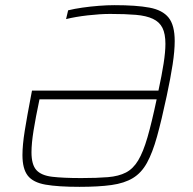

<svg xmlns="http://www.w3.org/2000/svg" viewBox="-20 -716 746 744"><path d="M288 8Q205 8 156.5 -0.5Q108 -9 87.5 -35.5Q67 -62 67 -115Q67 -154 76 -210Q85 -266 100 -344L104 -365H594Q607 -425 614 -470Q621 -515 621 -546Q621 -585 609.5 -608Q598 -631 572.5 -643Q547 -655 506.5 -658.5Q466 -662 407 -662Q368 -662 320 -656.5Q272 -651 236 -642L244 -676Q268 -682 299.5 -686.5Q331 -691 363.5 -693.5Q396 -696 424 -696Q508 -696 559 -686.5Q610 -677 633.5 -647.5Q657 -618 657 -557Q657 -519 649 -466.5Q641 -414 626 -344Q606 -250 588.5 -187Q571 -124 549.5 -85Q528 -46 495 -26Q462 -6 412 1Q362 8 288 8ZM295 -26Q356 -26 398 -29.5Q440 -33 468 -47.5Q496 -62 515.5 -94.5Q535 -127 551.5 -184Q568 -241 587 -331H133Q118 -260 110 -210Q102 -160 102 -126Q102 -78 121 -57Q140 -36 182.5 -31Q225 -26 295 -26Z"/></svg>

Font: Saira Thin Thin
Style: Italic
Weight: 250
Italic angle: -12°
Version: Version 1.101